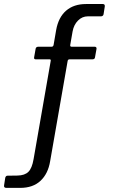

<svg xmlns="http://www.w3.org/2000/svg" viewBox="-102 -762 569 953"><path d="M368.4 -530Q373.4 -530 375.5 -527.1Q377.6 -524.2 377.1 -519.6L369.5 -477.1Q368 -467.5 356.8 -467.5H243.4Q235 -467.5 233.7 -459.1L146.9 38.2Q136.7 100.3 99.1 135.4Q61.6 170.6 -2 170.6H-70Q-84.5 170.6 -81.6 156.9L-75.9 120Q-74.6 115.6 -72 112.9Q-69.4 110.1 -64.8 110.1L-15.2 109.4Q20.9 108.7 38.9 90.9Q57 73.1 64.7 27.8L149.7 -459.7Q151.4 -467.5 144.4 -467.5H75.4Q65.7 -467.5 67.3 -477.1L74.8 -519.6Q75.4 -524.2 78.6 -527.1Q81.9 -530 87.6 -530H153.7Q162.7 -530 164.2 -540L176.8 -613.3Q188.1 -676.1 226.2 -709.1Q264.4 -742 325 -742H408.3Q419.6 -742 418.1 -729.8L412.1 -691.4Q411.1 -686.3 407.6 -683.6Q404.1 -680.9 398.8 -680.9H334Q306.1 -680.9 285.3 -660.1Q264.4 -639.3 258.3 -605.9L246.6 -538.7Q245 -530 253.9 -530H368.4Z"/></svg>

Font: Libre Franklin Thin
Style: Regular
Weight: 100
Designer: Pablo Impallari, Rodrigo Fuenzalida, Nhung Nguyen
Foundry: Impallari Type
Version: Version 3.000